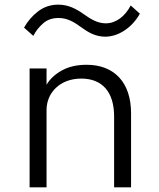

<svg xmlns="http://www.w3.org/2000/svg" viewBox="-20 -807 683 827"><path d="M433.5 -649C489 -649 548.5 -687 582.5 -748L543 -783.5C519 -737 480 -706.5 435.5 -706.5C400 -706.5 370 -725 340 -746.5C309.5 -768 275.5 -787 231 -787C198.5 -787 170 -777.5 144.5 -758.5C119 -739 99 -715.5 83.5 -688L123.5 -652.5C134 -673 148 -691 166 -706.5C183.5 -722 205.5 -729.5 232 -729.5C271.5 -729.5 300.5 -711 330 -689.5C359.5 -668 391 -649 433.5 -649ZM180.5 0V-333.5C180.5 -405.5 236.5 -468.5 330 -468.5C420 -468.5 471.5 -411.5 471.5 -305.5V0H544.5V-319.5C544.5 -452 472 -528 353 -528C310.5 -528 275 -519.5 245.5 -503C216 -486.5 194.5 -466 180.5 -442V-512H107.5V0Z"/></svg>

Font: Spartan
Style: Regular
Weight: 400
Designer: Matt Bailey, Mirko Velimirovic
Foundry: Matt Bailey
Version: Version 1.003